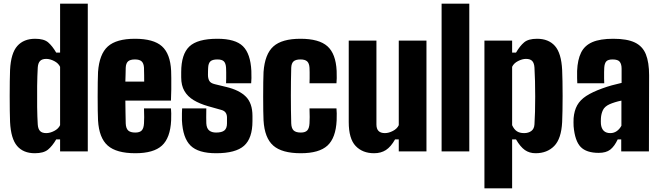

<svg xmlns="http://www.w3.org/2000/svg" viewBox="-20 -820 3575 1040"><path d="M168.5 10Q106.5 10 72.8 -29.2Q39 -68.5 34.5 -159Q33.5 -182.5 33 -220.2Q32.5 -258 32.5 -300Q32.5 -342 33 -379.8Q33.5 -417.5 34.5 -441Q39 -532 73.8 -571Q108.5 -610 170.5 -610Q218 -610 240.8 -590.5Q263.5 -571 284.5 -535H305.5V-800H455.5V0H305.5V-65H284.5Q263.5 -29 239.8 -9.5Q216 10 168.5 10ZM230.5 -99Q251 -99 273.8 -110.8Q296.5 -122.5 305.5 -142V-458Q296.5 -477.5 273.8 -489.2Q251 -501 230.5 -501Q207.5 -501 196.8 -489.5Q186 -478 184.5 -454Q182 -410.5 181.2 -353.5Q180.5 -296.5 181.2 -240.8Q182 -185 184.5 -146Q186 -122 196.8 -110.5Q207.5 -99 230.5 -99Z M713 10Q610.5 10 563.5 -31.5Q516.5 -73 511 -168Q510 -185 509.5 -220.2Q509 -255.5 509 -297Q509 -338.5 509.5 -375Q510 -411.5 511 -430Q518 -527 564.2 -568.5Q610.5 -610 711 -610Q811.5 -610 857 -569.5Q902.5 -529 907 -436Q907.5 -425 907.8 -397.2Q908 -369.5 907.8 -336.2Q907.5 -303 906 -275H659Q659 -243 659.8 -211.8Q660.5 -180.5 661 -152Q662 -125 674 -113.5Q686 -102 713 -102Q737 -102 747.8 -113.5Q758.5 -125 760 -152Q761 -164 761 -185.5Q761 -207 760 -233H906Q907 -228 907.5 -206.2Q908 -184.5 907 -168Q902.5 -73 857.2 -31.5Q812 10 713 10ZM659 -378H761Q761 -396 760.8 -412Q760.5 -428 760.2 -439Q760 -450 760 -453Q758.5 -477 747.2 -487.5Q736 -498 711 -498Q685 -498 673.5 -487.5Q662 -477 661 -453Q660.5 -435 660.2 -416.2Q660 -397.5 659 -378Z M1150.5 10Q1054 10 1012 -31.5Q970 -73 965.5 -168Q965 -184.5 965.5 -206.2Q966 -228 966.5 -233H1097.5Q1097 -207 1097 -185.5Q1097 -164 1097.5 -152Q1099 -125 1112.8 -113.5Q1126.5 -102 1150.5 -102Q1181.5 -102 1195.5 -113.5Q1209.5 -125 1209.5 -152Q1209.5 -164.5 1209.5 -166.5Q1209.5 -168.5 1209.5 -170.2Q1209.5 -172 1209.5 -184Q1209.5 -199 1202.2 -209.8Q1195 -220.5 1177.5 -225L1106.5 -245Q1061.5 -258 1029 -277.5Q996.5 -297 979 -327Q961.5 -357 961.5 -401Q961.5 -408.5 961.5 -415.5Q961.5 -422.5 961.5 -429Q961.5 -526 1005.5 -568Q1049.5 -610 1157.5 -610Q1255 -610 1296 -569.5Q1337 -529 1341.5 -436Q1342.5 -419.5 1342 -397Q1341.5 -374.5 1340.5 -369H1204.5Q1205 -378 1205.2 -395.2Q1205.5 -412.5 1205.2 -429.2Q1205 -446 1204.5 -453Q1203 -477 1192.8 -487.5Q1182.5 -498 1157.5 -498Q1130.5 -498 1119.5 -487.5Q1108.5 -477 1107.5 -453Q1107 -442 1106.8 -437Q1106.5 -432 1106.5 -414Q1106.5 -395.5 1113.5 -382.5Q1120.5 -369.5 1143.5 -364L1205.5 -349Q1275.5 -332.5 1311.5 -296.8Q1347.5 -261 1347.5 -192Q1347.5 -185.5 1347.5 -178.2Q1347.5 -171 1347.5 -164Q1347.5 -71 1302 -30.5Q1256.5 10 1150.5 10Z M1656.5 -369Q1657 -378 1657.2 -395.2Q1657.5 -412.5 1657.2 -429.2Q1657 -446 1656.5 -453Q1655 -477 1643.8 -487.5Q1632.5 -498 1607.5 -498Q1581.5 -498 1570 -487.5Q1558.5 -477 1557.5 -453Q1556.5 -417.5 1556 -379.2Q1555.5 -341 1555.5 -301.8Q1555.5 -262.5 1556 -224.8Q1556.5 -187 1557.5 -152Q1558.5 -125 1570.5 -113.5Q1582.5 -102 1609.5 -102Q1633.5 -102 1644.2 -113.5Q1655 -125 1656.5 -152Q1657.5 -164 1657.5 -185.5Q1657.5 -207 1656.5 -233H1802.5Q1803.5 -228 1804 -206.2Q1804.5 -184.5 1803.5 -168Q1799 -73 1753.8 -31.5Q1708.5 10 1609.5 10Q1507 10 1460 -31.5Q1413 -73 1407.5 -168Q1406.5 -185 1406 -220.2Q1405.5 -255.5 1405.5 -297Q1405.5 -338.5 1406 -375Q1406.5 -411.5 1407.5 -430Q1414.5 -527 1460.8 -568.5Q1507 -610 1607.5 -610Q1708 -610 1753.5 -569.5Q1799 -529 1803.5 -436Q1804.5 -419.5 1804 -397Q1803.5 -374.5 1802.5 -369Z M2006 10Q1944 10 1906.5 -29.2Q1869 -68.5 1869 -159V-600H2019V-146Q2019 -122 2030.5 -110.5Q2042 -99 2065 -99Q2085.5 -99 2108.2 -110.8Q2131 -122.5 2140 -142V-600H2290V0H2140V-65H2120Q2097 -24.5 2070.2 -7.2Q2043.5 10 2006 10Z M2372 0V-800H2522V0Z M2604 200V-600H2754V-535H2775Q2796 -571 2819 -590.5Q2842 -610 2889 -610Q2951.5 -610 2986 -571Q3020.5 -532 3025 -441Q3026 -417.5 3026.8 -379.8Q3027.5 -342 3027.5 -300Q3027.5 -258 3026.8 -220.2Q3026 -182.5 3025 -159Q3020.5 -68.5 2982 -29.2Q2943.5 10 2881 10Q2848 10 2823.2 -7.2Q2798.5 -24.5 2775 -65H2754V200ZM2819 -99Q2842.5 -99 2858 -110.5Q2873.5 -122 2875 -146Q2877 -175.5 2878 -214.5Q2879 -253.5 2879 -296.5Q2879 -339.5 2878 -380.5Q2877 -421.5 2875 -454Q2873.5 -478 2863 -489.5Q2852.5 -501 2829 -501Q2809 -501 2786 -489.2Q2763 -477.5 2754 -458V-142Q2764.5 -119 2779.8 -109Q2795 -99 2819 -99Z M3223 8Q3156.5 8 3125.2 -24.2Q3094 -56.5 3087 -136Q3086.5 -145 3086.5 -158Q3086.5 -171 3087 -180Q3090.5 -221 3106.5 -249.8Q3122.5 -278.5 3155.2 -300Q3188 -321.5 3242 -341Q3269 -351 3294.2 -357.8Q3319.5 -364.5 3347 -371V-448Q3347 -472 3337.2 -485Q3327.5 -498 3298 -498Q3273.5 -498 3264 -487.5Q3254.5 -477 3253 -453Q3252.5 -446 3252.2 -429.2Q3252 -412.5 3252.2 -395.2Q3252.5 -378 3253 -369H3107Q3106.5 -374.5 3106 -397Q3105.5 -419.5 3106 -436Q3108.5 -496.5 3127.5 -535Q3146.5 -573.5 3188.5 -591.8Q3230.5 -610 3302 -610Q3376.5 -610 3418.8 -589.8Q3461 -569.5 3478.5 -525.8Q3496 -482 3496 -412L3495 0H3345V-65H3326Q3308 -27 3285.5 -9.5Q3263 8 3223 8ZM3286 -99Q3305.5 -99 3321 -110Q3336.5 -121 3346 -139V-275Q3328 -271.5 3311.2 -266.2Q3294.5 -261 3281 -255Q3255 -243 3245.8 -223.5Q3236.5 -204 3235 -180Q3234.5 -170.5 3234.5 -163Q3234.5 -155.5 3235 -148Q3237.5 -124 3250.2 -111.5Q3263 -99 3286 -99Z"/></svg>

Font: Big Shoulders Display Thin Black
Style: Regular
Weight: 900
Version: Version 2.002